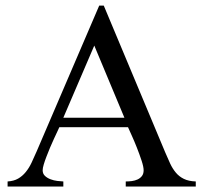

<svg xmlns="http://www.w3.org/2000/svg" viewBox="-20 -683 744 703"><path d="M440.4 0V-18.6Q451.2 -18.6 462.6 -20Q474.1 -21.5 483.6 -25.9Q493.2 -30.3 499.5 -38.3Q505.9 -46.4 505.9 -59.6Q505.9 -72.3 498.3 -95.2Q490.7 -118.2 481.2 -142.3Q471.7 -166.5 462.2 -187.3Q452.6 -208 448.7 -217.3H197.3Q194.8 -212.4 189.5 -200.4Q184.1 -188.5 177 -173.6Q169.9 -158.7 163.1 -142.1Q156.2 -125.5 150.1 -109.6Q144 -93.8 140.1 -80.6Q136.2 -67.4 136.2 -59.6Q136.2 -46.9 144.5 -39.1Q152.8 -31.2 165 -26.6Q177.2 -22 189.9 -20.5Q202.6 -19 211.9 -18.6V0H7.8V-18.6Q30.8 -20 46.4 -29.1Q62 -38.1 74.2 -53Q86.4 -67.9 95.5 -87.2Q104.5 -106.4 114.3 -128.9L343.3 -662.6H359.9L585 -125Q594.2 -103 603 -84.2Q611.8 -65.4 623.8 -51Q635.7 -36.6 653.1 -28.1Q670.4 -19.5 696.8 -18.6V0ZM325.2 -516.1 211.9 -252H435.5Z"/></svg>

Font: Kitab
Style: Regular
Weight: 400
Designer: SIL International
Foundry: Khaled Hosny
Version: Version 1.000